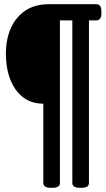

<svg xmlns="http://www.w3.org/2000/svg" viewBox="-20 -720 504 913"><path d="M221 173Q186 173 186 150V-227Q129 -227 89.5 -257.5Q50 -288 29 -342Q8 -396 8 -464Q8 -533 31.5 -586Q55 -639 100.5 -669.5Q146 -700 212 -700H437Q462 -700 462 -667V-655Q462 -623 437 -623H403V150Q403 173 368 173H359Q324 173 324 150V-623H265V150Q265 173 230 173Z"/></svg>

Font: Asap Semi Condensed ExtraBold
Style: Regular
Weight: 800
Width: 4
Designer: Pablo Cosgaya
Foundry: Omnibus-Type
Version: Version 3.001; ttfautohint (v1.8.4.7-5d5b)